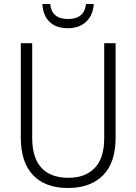

<svg xmlns="http://www.w3.org/2000/svg" viewBox="-20 -996 682 960"><path d="M558 -306Q558 -183 495 -119.5Q432 -56 320 -56Q206 -56 145 -120.5Q84 -185 84 -308V-780H141V-308Q141 -206 187.5 -156.5Q234 -107 322 -107Q407 -107 454 -156.5Q501 -206 501 -304V-780H558ZM449 -976Q445 -920 411 -887.5Q377 -855 319 -855Q261 -855 228 -886.5Q195 -918 192 -976H231Q238 -901 320 -901Q402 -901 410 -976Z"/></svg>

Font: Noto Sans Malayalam UI SemiCondensed Light
Style: Regular
Weight: 300
Width: 4
Designer: Jelle Bosma - Monotype Design Team
Foundry: Monotype Imaging Inc.
Version: Version 2.104; ttfautohint (v1.8.4.7-5d5b)